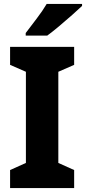

<svg xmlns="http://www.w3.org/2000/svg" viewBox="-20 -951 435 971"><path d="M355 0H31V-91L111 -127V-588L31 -623V-714H355V-623L275 -588V-127L355 -91ZM395 -921Q376 -903 344.5 -875Q313 -847 279 -818.5Q245 -790 219 -771H110V-784Q135 -817 165.5 -857Q196 -897 216 -931H395Z"/></svg>

Font: Noto Sans Armenian SemiCondensed ExtraBold
Style: Regular
Weight: 800
Width: 4
Designer: Monotype Design Team
Foundry: Monotype Imaging Inc.
Version: Version 2.008; ttfautohint (v1.8.4.7-5d5b)